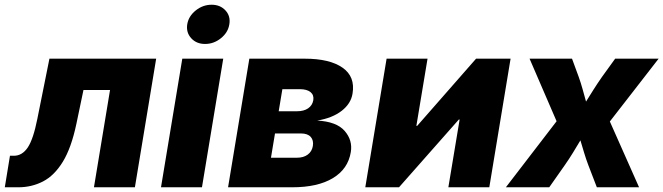

<svg xmlns="http://www.w3.org/2000/svg" viewBox="-56 -795 2815 815"><path d="M-35.6 0 -13.7 -133.8H2.9Q38.1 -133.8 61.8 -168.9Q85.4 -204.1 102.5 -290.5L153.8 -545.9H606.9L516.6 0H342.8L411.1 -413.1H298.3L268.1 -268.6Q246.6 -167 210.7 -108.4Q174.8 -49.8 126.7 -24.9Q78.6 0 21.5 0Z M627.4 0 717.8 -545.9H891.6L801.3 0ZM814.5 -608.4Q777.8 -608.4 755.6 -632.8Q733.4 -657.2 738.8 -691.9Q744.6 -726.6 774.9 -750.7Q805.2 -774.9 842.3 -774.9Q878.9 -774.9 901.1 -750.7Q923.3 -726.6 917.5 -691.9Q912.1 -657.2 881.8 -632.8Q851.6 -608.4 814.5 -608.4Z M912.1 0 1002.4 -545.9H1237.8Q1343.3 -545.9 1397.9 -507.8Q1452.6 -469.7 1440.4 -397.5Q1433.6 -355 1394.3 -324.5Q1355 -293.9 1290.5 -283.2Q1372.6 -278.8 1407 -239.3Q1441.4 -199.7 1433.1 -149.4Q1421.4 -77.6 1356.9 -38.8Q1292.5 0 1184.1 0ZM1094.2 -125.5H1204.6Q1232.4 -125.5 1250.2 -138.7Q1268.1 -151.9 1272 -175.3Q1275.9 -199.7 1262.7 -214.1Q1249.5 -228.5 1221.7 -228.5H1111.3ZM1127 -322.8H1205.6Q1233.9 -322.8 1252 -335.2Q1270 -347.7 1273.9 -369.6Q1277.3 -391.6 1262 -404.1Q1246.6 -416.5 1216.3 -416.5H1142.6Z M2021 0H1847.2L1895 -287.6H1891.6L1637.7 0H1494.6L1585 -545.9H1758.8L1711.4 -260.7H1714.8L1964.8 -545.9H2111.3Z M2091.3 0 2306.6 -280.3 2191.9 -545.9H2372.1L2400.4 -468.8Q2409.7 -442.9 2417 -416.5Q2424.3 -390.1 2431.6 -363.8Q2447.8 -390.1 2464.6 -416.5Q2481.4 -442.9 2499.5 -468.8L2555.2 -545.9H2739.7L2532.7 -279.3L2656.7 0H2477.5L2441.4 -93.8Q2431.6 -119.6 2423.6 -146.2Q2415.5 -172.9 2407.7 -199.2Q2392.1 -172.9 2375.7 -146.2Q2359.4 -119.6 2341.3 -93.8L2275.4 0Z"/></svg>

Font: Inter Extra Bold
Style: Italic
Weight: 800
Italic angle: -9.39999°
Designer: Rasmus Andersson
Foundry: rsms
Version: Version 4.000;git-3c8e0fc